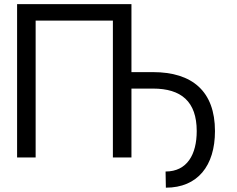

<svg xmlns="http://www.w3.org/2000/svg" viewBox="-20 -747 1125 911"><path d="M603.7 -727.3H61.1V0H149.1V-649.1H515.6V0H603.7V-326.7H706C839.5 -326.7 913.4 -265.6 913.4 -125C913.4 -14.2 867.9 66.8 765.6 66.8L767 143.5C917.6 143.5 1000 39.8 1000 -125C1000 -313.9 892 -404.8 706 -404.8H603.7Z"/></svg>

Font: Karasuma Gothic
Style: Regular
Weight: 400
Designer: Rasmus Andersson, Ryoko Nishizuka
Foundry: Genbu
Version: Version 1.00